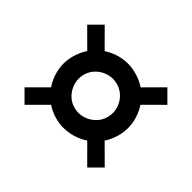

<svg xmlns="http://www.w3.org/2000/svg" viewBox="-108 -641 772 772"><g transform="rotate(45 278.0 -255.0)"><path d="M216.7 -81.8Q168.9 -98.9 137.7 -135.9Q106.6 -173 96.9 -220.3Q87.3 -267.6 104.1 -315Q120.5 -362.7 157.6 -393.9Q194.7 -425.1 242.3 -434.7Q289.9 -444.3 337.2 -427.5Q384.9 -411.1 416.1 -374Q447.3 -336.9 457 -289.3Q466.6 -241.7 449.8 -194.4Q433.4 -146.7 396.3 -115.8Q359.2 -84.9 311.6 -75.3Q264 -65.7 216.7 -81.8ZM99.9 -26.7 50.1 -76.5 148.8 -174.8 198.3 -125.4ZM252.1 -160Q277.8 -153.5 302.7 -160.8Q327.7 -168.1 346.2 -186.2Q364.8 -204.2 371.2 -229.9Q378.1 -255.5 370.8 -280.5Q363.5 -305.4 345.5 -323.9Q327.4 -342.5 301.4 -349Q275.7 -355.8 251 -348.5Q226.2 -341.3 207.5 -323.2Q188.8 -305.1 182.3 -279.1Q175.8 -253.4 183.1 -228.7Q190.4 -204 208.4 -185.2Q226.5 -166.5 252.1 -160ZM148.8 -334.5 50.1 -432.8 99.9 -482.6 198.3 -383.9ZM456.3 -26.7 357.9 -125.4 407.3 -174.8 506.1 -76.5ZM407.3 -334.5 357.9 -383.9 456.3 -482.6 506.1 -432.8Z"/></g></svg>

Font: Cairo
Style: Regular
Weight: 400
Designer: Mohamed Gaber, Accademia di Belle Arti di Urbino
Foundry: Kief Type Foundry, Accademia di Belle Arti di Urbino
Version: Version 3.120